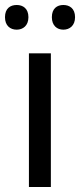

<svg xmlns="http://www.w3.org/2000/svg" viewBox="-31 -750 321 770"><path d="M-11 -681C-11 -647 10 -631 36 -631C61 -631 83 -647 83 -681C83 -716 61 -730 36 -730C10 -730 -11 -716 -11 -681ZM177 -681C177 -647 198 -631 223 -631C248 -631 270 -647 270 -681C270 -716 248 -730 223 -730C198 -730 177 -716 177 -681ZM173 0V-536H85V0Z"/></svg>

Font: Noto Sans Caucasian Albanian
Style: Regular
Weight: 400
Designer: Monotype Design Team
Foundry: Monotype Imaging Inc.
Version: Version 2.005